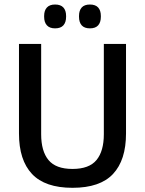

<svg xmlns="http://www.w3.org/2000/svg" viewBox="-20 -838 657 870"><path d="M308.5 13Q184 13 125 -49.8Q66 -112.5 66 -233V-639H166.5V-230Q166.5 -153 199.8 -112.8Q233 -72.5 308.5 -72.5Q384 -72.5 417.2 -112.8Q450.5 -153 450.5 -230V-639H551V-233Q551 -112.5 492.2 -49.8Q433.5 13 308.5 13ZM229.5 -709.5Q205 -709.5 192.5 -723.2Q180 -737 180 -762V-765.5Q180 -790.5 192.5 -804Q205 -817.5 229.5 -817.5Q255 -817.5 267.2 -804Q279.5 -790.5 279.5 -765.5V-762Q279.5 -737 267.2 -723.2Q255 -709.5 229.5 -709.5ZM387.5 -709.5Q362.5 -709.5 350.2 -723.2Q338 -737 338 -762V-765.5Q338 -790.5 350.2 -804Q362.5 -817.5 387.5 -817.5Q412.5 -817.5 424.8 -804Q437 -790.5 437 -765.5V-762Q437 -737 424.8 -723.2Q412.5 -709.5 387.5 -709.5Z"/></svg>

Font: Anek Bangla Medium
Style: Regular
Weight: 500
Designer: Sulekha Rajkumar (Bangla), Yesha Goshar (Latin)
Foundry: Ek Type
Version: Version 1.003